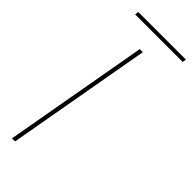

<svg xmlns="http://www.w3.org/2000/svg" viewBox="-268 -851 881 881"><g transform="rotate(45 173.0 -410.0)"><path d="M37.1 0 162.1 -704.1H182.1L57.1 0ZM34.2 -801.8 37.1 -819.8H346.2L342.8 -801.8Z"/></g></svg>

Font: SVN-Poppins Thin
Style: Italic
Weight: 100
Italic angle: -10°
Designer: Ninad Kale (Devanagari), Jonny Pinhorn (Latin)
Foundry: Indian Type Foundry
Version: Version 3.002 2017